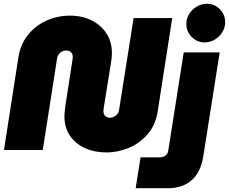

<svg xmlns="http://www.w3.org/2000/svg" viewBox="-20 -796 1215 1019"><path d="M545 13Q480 13 429.5 -10.5Q379 -34 350.5 -77Q322 -120 322 -178Q322 -191 324 -208Q326 -225 327 -235L364 -474Q365 -479 365.5 -484.5Q366 -490 366 -496Q366 -510 356.5 -519Q347 -528 332 -528Q320 -528 309.5 -523Q299 -518 292 -508.5Q285 -499 283 -486L207 0H1L78 -494Q89 -562 128.5 -611Q168 -660 226.5 -686.5Q285 -713 351 -713Q416 -713 466 -688Q516 -663 545 -618.5Q574 -574 574 -514Q574 -501 572.5 -487Q571 -473 569 -463L531 -226Q530 -221 529.5 -215.5Q529 -210 529 -205Q529 -189 539.5 -180Q550 -171 563 -171Q574 -171 584.5 -176Q595 -181 602.5 -190.5Q610 -200 612 -213L689 -700H894L817 -205Q806 -134 765 -85.5Q724 -37 665.5 -12Q607 13 545 13ZM700 203 726 39H829Q846 39 858.5 29.5Q871 20 873 4L955 -518H1146L1059 33Q1046 117 997.5 160Q949 203 870 203ZM1066 -571Q1026 -571 997.5 -600Q969 -629 969 -668Q969 -698 984.5 -722.5Q1000 -747 1025 -761.5Q1050 -776 1078 -776Q1119 -776 1147 -747Q1175 -718 1175 -678Q1175 -649 1159.5 -624.5Q1144 -600 1119.5 -585.5Q1095 -571 1066 -571Z"/></svg>

Font: MuseoModerno Thin Black
Style: Italic
Weight: 900
Italic angle: -9°
Version: Version 1.003